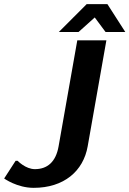

<svg xmlns="http://www.w3.org/2000/svg" viewBox="-39 -894 623 924"><path d="M129 -80C84 -80 46 -120 46 -120H36L-19 -35C-19 -35 43 10 123 10C268 10 362 -70 383 -190L473 -700H333L243 -190C230 -115 189 -80 129 -80ZM378 -874 244 -740H339L417 -810L469 -740H564L478 -874Z"/></svg>

Font: Scada
Style: Bold Italic
Weight: 700
Designer: Jovanny Lemonad
Foundry: Jovanny Lemonad
Version: Version 3.005